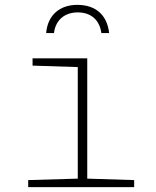

<svg xmlns="http://www.w3.org/2000/svg" viewBox="-20 -770 640 790"><path d="M298 -750C226 -750 176 -708 170 -634H202C209 -688 246 -719 300 -719C354 -719 390 -688 397 -634H429C421 -708 374 -750 298 -750ZM96 0H532V-29L339 -35V-530H114V-500L300 -494V-35L96 -29Z"/></svg>

Font: Noto Sans Mono ExtraLight
Style: Regular
Weight: 200
Designer: Monotype Design Team
Foundry: Monotype Imaging Inc.
Version: Version 2.014